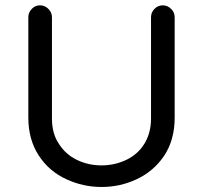

<svg xmlns="http://www.w3.org/2000/svg" viewBox="-20 -708 780 738"><path d="M236.3 -18.6Q168.9 -48.8 128.9 -110.4Q88.9 -171.9 88.9 -255.9V-641.6Q88.9 -660.2 102.1 -673.8Q115.2 -687.5 133.8 -687.5Q152.3 -687.5 166 -673.8Q179.7 -660.2 179.7 -641.6V-252.9Q179.7 -193.4 207 -154.3Q232.4 -114.3 275.9 -93.3Q319.3 -72.3 370.1 -72.3Q419.9 -72.3 463.9 -92.8Q509.8 -114.3 535.2 -155.8Q560.5 -197.3 560.5 -252.9V-641.6Q560.5 -660.2 573.7 -673.8Q586.9 -687.5 605.5 -687.5Q624 -687.5 637.7 -673.8Q651.4 -660.2 651.4 -641.6V-255.9Q651.4 -169.9 610.4 -108.4Q570.3 -49.8 506.3 -19.5Q442.4 10.7 370.1 10.7Q299.8 10.7 236.3 -18.6Z"/></svg>

Font: jf-openhuninn-2.1
Style: Regular
Weight: 400
Designer: [Kosugi Maru]
Designed by MOTOYA      

[Varela Round]
Joe Prince (Latin component); Avraham Cornfeld (Hebrew component)
Foundry: justfont Co., Ltd.
Version: 2.1